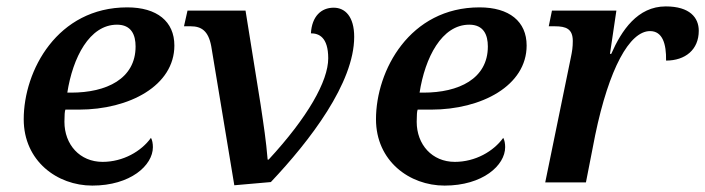

<svg xmlns="http://www.w3.org/2000/svg" viewBox="-20 -569 2200 599"><path d="M268 10C387 10 457 -53 457 -110C457 -121 455 -132 451 -139C421 -97 364 -64 300 -64C229 -64 181 -118 181 -189C181 -209 182 -223 184 -227H226C384 -227 524 -302 524 -427C524 -502 470 -546 377 -546C159 -546 54 -349 54 -197C54 -67 158 10 268 10ZM190 -280C207 -389 259 -492 345 -492C390 -492 403 -460 403 -424C403 -323 312 -280 202 -280Z M711 9 825 -1C947 -130 1085 -310 1085 -454C1085 -517 1057 -545 1021 -545C982 -545 953 -518 950 -465C974 -465 1004 -454 1004 -387C1004 -316 940 -203 818 -71H815C810 -131 803 -176 793 -243L746 -536H565L554 -487H575C608 -487 630 -473 639 -425Z M1367 10C1486 10 1556 -53 1556 -110C1556 -121 1554 -132 1550 -139C1520 -97 1463 -64 1399 -64C1328 -64 1280 -118 1280 -189C1280 -209 1281 -223 1283 -227H1325C1483 -227 1623 -302 1623 -427C1623 -502 1569 -546 1476 -546C1258 -546 1153 -349 1153 -197C1153 -67 1257 10 1367 10ZM1289 -280C1306 -389 1358 -492 1444 -492C1489 -492 1502 -460 1502 -424C1502 -323 1411 -280 1301 -280Z M1681 0H1808L1837 -148C1880 -355 1944 -472 2008 -472C2047 -472 2059 -432 2058 -380C2118 -380 2160 -414 2160 -473C2160 -514 2132 -549 2057 -549C1969 -549 1919 -474 1887 -401H1883L1903 -536H1702L1692 -487H1711C1746 -487 1767 -479 1767 -441C1767 -422 1765 -409 1761 -390Z"/></svg>

Font: Noto Serif Semi
Style: Italic
Weight: 600
Italic angle: -12°
Designer: Monotype Design Team
Foundry: Monotype Imaging Inc.
Version: Version 1.901